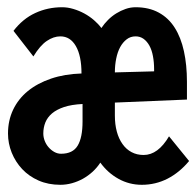

<svg xmlns="http://www.w3.org/2000/svg" viewBox="-20 -496 540 528"><path d="M17.1 -411.1Q42.5 -444.3 76.9 -460.2Q111.3 -476.1 150.9 -476.1Q166 -476.1 181.6 -471.4Q197.3 -466.8 211.7 -459Q226.1 -451.2 238.3 -440.7Q250.5 -430.2 258.8 -418.9Q266.6 -430.7 277.1 -441.2Q287.6 -451.7 299.8 -459.2Q312 -466.8 325.4 -471.4Q338.9 -476.1 353 -476.1Q389.6 -476.1 416.5 -461.4Q443.4 -446.8 460.4 -419.9Q477.5 -393.1 485.8 -355.2Q494.1 -317.4 494.1 -271V-222.2L295.9 -213.9V-178.2Q295.9 -153.8 301.3 -134Q306.6 -114.3 316.9 -99.9Q327.1 -85.4 341.8 -77.6Q356.4 -69.8 375 -69.8Q414.6 -69.8 444.8 -121.1L500 -53.2Q473.6 -21.5 440.7 -4.6Q407.7 12.2 370.1 12.2Q335.4 12.2 305.9 -4.2Q276.4 -20.5 255.9 -48.8Q247.1 -35.2 234.9 -23.9Q222.7 -12.7 208.3 -4.6Q193.8 3.4 178 7.8Q162.1 12.2 146 12.2Q112.8 12.2 86.2 0.5Q59.6 -11.2 41 -31Q22.5 -50.8 12.2 -76.2Q2 -101.6 2 -128.9Q2 -164.6 16.1 -194.3Q30.3 -224.1 56.6 -245.6Q83 -267.1 120.4 -279.8Q157.7 -292.5 204.1 -293.9Q204.1 -342.3 188.7 -369.1Q173.3 -396 146 -396Q127.4 -396 108.9 -383.5Q90.3 -371.1 71.8 -340.8ZM207 -210Q176.8 -208.5 156.2 -201.7Q135.7 -194.8 123 -184.1Q110.4 -173.3 104.7 -159.2Q99.1 -145 99.1 -128.9Q99.1 -118.7 103 -108.6Q106.9 -98.6 113.8 -90.8Q120.6 -83 129.4 -78.1Q138.2 -73.2 147.9 -73.2Q180.2 -73.2 193.6 -95.5Q207 -117.7 207 -162.1ZM403.8 -299.8V-305.2Q403.8 -324.7 400.6 -341.6Q397.5 -358.4 390.9 -370.4Q384.3 -382.3 374.8 -389.2Q365.2 -396 353 -396Q338.9 -396 328.4 -387.9Q317.9 -379.9 310.5 -366.5Q303.2 -353 299.6 -335Q295.9 -316.9 295.9 -296.9Z"/></svg>

Font: InconsolataGo
Style: Bold
Weight: 700
Designer: Raph Levien, Kirill Tkachev(cyreal.org)
Foundry: Raph Levien, Kirill Tkachev(cyreal.org)
Version: Version 1.015; ttfautohint (v0.92) -l 8 -r 50 -G 200 -x 14 -